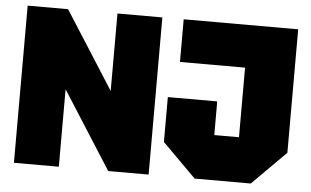

<svg xmlns="http://www.w3.org/2000/svg" viewBox="-50 -776 1379 852"><g transform="rotate(5 640.0 -350.0)"><path d="M40 0V-700H220L440 -355V-700H640V0H460L240 -345V0ZM695 -150V-350H915V-200H1025V-510H735V-700H1245V-150L1095 0H845Z"/></g></svg>

Font: Tektur Black
Style: Regular
Weight: 900
Designer: Adam Jagosz
Foundry: Adam Jagosz
Version: Version 1.005;gftools[0.9.30]